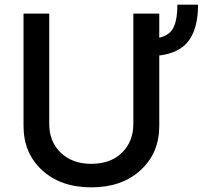

<svg xmlns="http://www.w3.org/2000/svg" viewBox="-20 -785 907 817"><path d="M734.9 -765.1H822.8Q822.8 -667 784.2 -613.3Q745.6 -559.6 657.7 -548.8V-249Q657.7 -133.8 578.1 -60.8Q498.5 12.2 368.7 12.2Q238.8 12.2 159.4 -60.5Q80.1 -133.3 80.1 -249V-727.1H189.5V-257.8Q189.5 -182.6 238.3 -135.3Q287.1 -87.9 368.7 -87.9Q450.7 -87.9 499 -135.3Q547.4 -182.6 547.4 -257.8V-727.1H657.7V-624.5Q702.1 -634.8 718.5 -668.5Q734.9 -702.1 734.9 -765.1Z"/></svg>

Font: Karasuma Gothic
Style: Regular
Weight: 500
Designer: Rasmus Andersson / Ryoko Nishizuka
Foundry: Genbu
Version: Version 1.00